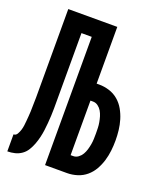

<svg xmlns="http://www.w3.org/2000/svg" viewBox="-136 -824 772 913"><g transform="rotate(20 250.0 -367.5)"><path d="M10 0V-86Q22 -86 28.5 -97.5Q35 -109 38.5 -120.5Q42 -132 43.5 -144Q45 -156 46 -168Q47 -180 48 -192Q49 -204 49.5 -216Q50 -228 50 -240Q50 -252 50.5 -264Q51 -276 51 -288Q51 -300 51 -312V-735H299V-448H312Q338 -448 363.5 -440Q389 -432 409 -415Q429 -398 442 -375Q455 -352 462.5 -327Q470 -302 473 -276Q476 -250 476 -224Q476 -198 473 -172Q470 -146 462.5 -121Q455 -96 442 -73Q429 -50 409 -33Q389 -16 363.5 -8Q338 0 312 0H201V-649H149V-306Q149 -287 149 -268Q149 -249 148 -230.5Q147 -212 145.5 -193Q144 -174 141.5 -155Q139 -136 134.5 -117.5Q130 -99 123.5 -81.5Q117 -64 107 -47.5Q97 -31 81.5 -20Q66 -9 47.5 -4.5Q29 0 10 0ZM299 -86H312Q326 -86 337.5 -94.5Q349 -103 356 -115Q363 -127 367 -140.5Q371 -154 373.5 -168Q376 -182 376.5 -196Q377 -210 377 -224Q377 -238 376.5 -252Q376 -266 373.5 -280Q371 -294 367 -307.5Q363 -321 356 -333Q349 -345 337.5 -353.5Q326 -362 312 -362H299Z"/></g></svg>

Font: Iosevka Term Semibold
Style: Regular
Weight: 600
Monospace: yes
Designer: Belleve Invis
Foundry: Belleve Invis
Version: Version 31.4.0